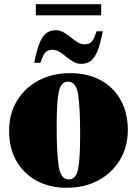

<svg xmlns="http://www.w3.org/2000/svg" viewBox="-20 -873 648 908"><path d="M296 15Q213 15 151.8 -19Q90.5 -53 56.8 -113.2Q23 -173.5 23 -253Q23 -334.5 60 -396Q97 -457.5 162.2 -492.2Q227.5 -527 311 -527Q395.5 -527 456.8 -493.2Q518 -459.5 551.2 -399Q584.5 -338.5 584.5 -259Q584.5 -177.5 546.8 -115.8Q509 -54 444 -19.5Q379 15 296 15ZM305 -24.5Q339 -24.5 349 -72Q359 -119.5 359 -235.5Q359 -361.5 349.8 -424.2Q340.5 -487 302 -487Q268.5 -487 258.2 -439.5Q248 -392 248 -276.5Q248 -150.5 257.5 -87.5Q267 -24.5 305 -24.5ZM466 -725Q454 -661.5 439.5 -628.2Q425 -595 406.8 -583Q388.5 -571 364 -571Q344.5 -571 327 -581Q309.5 -591 293.5 -604.2Q277.5 -617.5 261.5 -627.5Q245.5 -637.5 228.5 -637.5Q206.5 -637.5 194.8 -625.2Q183 -613 171.5 -576H142Q154 -639.5 168.5 -672.8Q183 -706 201.5 -718Q220 -730 244 -730Q263.5 -730 281 -720Q298.5 -710 314.5 -696.8Q330.5 -683.5 346.5 -673.5Q362.5 -663.5 379.5 -663.5Q401.5 -663.5 413.5 -675.8Q425.5 -688 436.5 -725ZM149.5 -800.5V-853H458.5V-800.5Z"/></svg>

Font: Newsreader 72pt ExtraBold
Style: Regular
Weight: 800
Designer: Hugues Gentile
Foundry: Production Type
Version: Version 1.003; ttfautohint (v1.8.3)